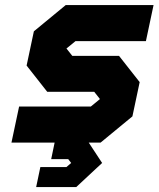

<svg xmlns="http://www.w3.org/2000/svg" viewBox="-20 -560 623 754"><path d="M122 174.5 138.5 96H241L259.5 80L248 65H181L194.5 0H25L55 -141.5H336.5L372.5 -171L350 -199.5H165.5L84.5 -302.5L113 -437L238 -540H583L553 -398.5H276.5L241 -369.5L264 -340.5H447.5L528.5 -237.5L500 -103L375 0H328.5L381 80L279.5 174.5ZM183.5 135H263.5L321.5 80L283 25.5H239.5L260 -71H360.5L436 -134.5L453 -213L403.5 -272.5H211L161 -329.5L178 -408L253 -470H500H253L178 -408L161 -329.5L211 -272.5H403.5L453 -213L436 -134.5L360.5 -71H112H260L239.5 25.5H283L321.5 80L263.5 135H183.5Z"/></svg>

Font: Tourney Black
Style: Italic
Weight: 900
Italic angle: -12°
Version: Version 1.015